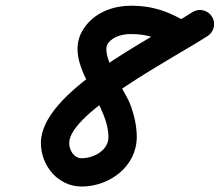

<svg xmlns="http://www.w3.org/2000/svg" viewBox="-20 -613 784 685"><path d="M650.3 -531.4C582.5 -571.8 525.2 -593.3 443.9 -592.5C384.9 -591.9 325.3 -570.2 287.6 -523.3C185.8 -396.4 366.9 -257.7 366.9 -124C366.9 -76.2 313.9 -48.5 271.4 -48.5C243.2 -48.5 226.9 -77.6 226.9 -103C226.9 -212.9 609.4 -411.8 721 -484.7C744.4 -500 750.9 -531.3 735.7 -554.6C720.4 -578 689.1 -584.5 665.8 -569.3C517.1 -472.1 125.9 -286.7 125.9 -103C125.9 -21.6 186.9 52.5 271.4 52.5C370.4 52.5 467.9 -19.1 467.9 -124C467.9 -164.8 458.5 -204.6 443.9 -242.5C426.8 -286.5 333.7 -419.4 366.4 -460C384.8 -483 416.7 -491.2 444.9 -491.5C507.6 -492.2 547 -475.4 598.5 -444.6C622.5 -430.3 653.5 -438.2 667.8 -462.1C682.1 -486.1 674.2 -517.1 650.3 -531.4Z"/></svg>

Font: FRB American Cursive Guidelines Ultra
Style: Bold Italic
Weight: 1000
Italic angle: -25°
Version: Version 2.0;Modular Font Editor K font №1